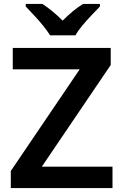

<svg xmlns="http://www.w3.org/2000/svg" viewBox="-20 -958 627 978"><path d="M553 0H35V-87L386 -605H45V-714H544V-627L193 -109H553ZM235 -778Q221 -801 199 -828Q177 -855 153 -880.5Q129 -906 111 -925V-938H196Q222 -921 247.5 -900Q273 -879 299 -853Q325 -879 351 -900.5Q377 -922 403 -938H489V-925Q471 -906 446.5 -880.5Q422 -855 399.5 -828Q377 -801 364 -778Z"/></svg>

Font: Noto Sans Meetei Mayek SemiBold
Style: Regular
Weight: 600
Designer: Monotype Design Team and Neelakash Kshetrimayum
Foundry: Monotype Imaging Inc.
Version: Version 2.002; ttfautohint (v1.8.4.7-5d5b)